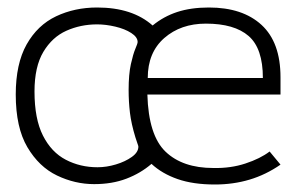

<svg xmlns="http://www.w3.org/2000/svg" viewBox="-20 -480 790 512"><path d="M553 12Q495 12 453.5 -2.5Q412 -17 384 -43Q355 -18 317 -3.5Q279 11 231 11Q180 11 132 -12Q84 -35 53 -87.5Q22 -140 22 -228Q22 -310 51 -361.5Q80 -413 129.5 -436.5Q179 -460 239 -460Q333 -460 387 -412Q416 -436 452.5 -448Q489 -460 537 -460Q627 -460 677.5 -413.5Q728 -367 728 -274V-228H373Q376 -119 421.5 -75.5Q467 -32 549 -32Q595 -31 634.5 -44Q674 -57 699 -76L728 -41Q689 -14 645.5 -1Q602 12 553 12ZM374 -272H681Q681 -351 643 -384Q605 -417 529 -417Q462 -417 418 -378.5Q374 -340 374 -272ZM240 -34Q264 -34 289 -41.5Q314 -49 331.5 -61.5Q349 -74 349 -89Q349 -91 346.5 -97.5Q344 -104 341 -114Q330 -150 326.5 -179.5Q323 -209 323 -240Q323 -282 329 -309Q335 -336 341 -350Q347 -364 347 -368Q347 -381 330 -392Q313 -403 287.5 -409Q262 -415 239 -415Q195 -415 157 -398Q119 -381 95.5 -341.5Q72 -302 72 -236Q72 -163 94.5 -118.5Q117 -74 155.5 -54Q194 -34 240 -34Z"/></svg>

Font: Inconsolata ExtraExpanded Light
Style: Regular
Weight: 300
Width: 8
Monospace: yes
Designer: Raph Levien, Cyreal, Brenton Simpson
Foundry: Raph Levien, Cyreal, Google
Version: Version 3.001; ttfautohint (v1.8.2.53-6de2)